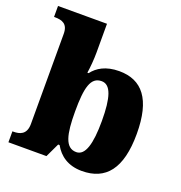

<svg xmlns="http://www.w3.org/2000/svg" viewBox="-137 -878 949 1006"><g transform="rotate(20 337.5 -375.0)"><path d="M428 10C561 10 633 -76 633 -271C633 -464 563 -549 435 -549C360 -549 314 -520 287 -484H280C285 -516 289 -562 289 -599V-760H16V-699H20C62 -699 94 -688 94 -633V-130C94 -70 55 -61 22 -61H16V0H228L265 -78H273C302 -26 351 10 428 10ZM367 -73C305 -73 289 -144 289 -271C289 -404 305 -468 366 -468C417 -468 438 -403 438 -272C438 -144 417 -73 367 -73Z"/></g></svg>

Font: Noto Serif Georgian Black
Style: Regular
Weight: 900
Designer: Monotype Design Team, Akaki Razmadze
Foundry: Google LLC
Version: Version 2.003